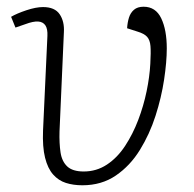

<svg xmlns="http://www.w3.org/2000/svg" viewBox="-20 -537 576 571"><path d="M407 -517Q443 -517 459.5 -482.5Q476 -448 476 -393Q476 -353 468 -300Q460 -247 442.5 -192.5Q425 -138 396 -91Q367 -44 324.5 -15Q282 14 225 14Q198 14 176 7Q154 0 138 -18Q122 -36 114 -68Q106 -100 108 -149L121 -430Q122 -451 115 -461.5Q108 -472 93.5 -473Q79 -474 55 -465L26 -455L13 -487Q30 -497 58.5 -506.5Q87 -516 108 -516Q143 -516 157.5 -494.5Q172 -473 170 -441L157 -146Q156 -111 160 -84Q164 -57 180 -42Q196 -27 229 -27Q267 -27 298 -47.5Q329 -68 352 -103Q375 -138 391 -180Q407 -222 416 -265.5Q425 -309 427 -347Q429 -382 427.5 -400Q426 -418 417.5 -427.5Q409 -437 389 -443L358 -453Q359 -470 363.5 -484.5Q368 -499 378.5 -508Q389 -517 407 -517Z"/></svg>

Font: Literata ExtraLight
Style: Italic
Weight: 250
Italic angle: -2°
Designer: Latin by Veronika Burian and Jose Scaglione. Greek by Irene Vlachou. Cyrillic by Vera Evstafieva
Foundry: TypeTogether
Version: Version 3.002